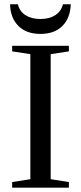

<svg xmlns="http://www.w3.org/2000/svg" viewBox="-20 -866 373 886"><path d="M213.9 -39.1 297.9 -25.9V0H36.1V-25.9L120.1 -39.1V-616.2L36.1 -628.9V-654.8H297.9V-628.9L213.9 -616.2ZM166.5 -709.5Q101.1 -709.5 64.5 -746.8Q27.8 -784.2 26.4 -846.2H62.5Q70.3 -813.5 97.9 -795.9Q125.5 -778.3 166.5 -778.3Q207.5 -778.3 234.9 -795.9Q262.2 -813.5 270.5 -846.2H306.6Q304.2 -782.2 267.6 -745.8Q231 -709.5 166.5 -709.5Z"/></svg>

Font: Liberation Serif
Style: Regular
Weight: 400
Designer: Steve Matteson
Foundry: Ascender Corporation
Version: Version 2.1.5